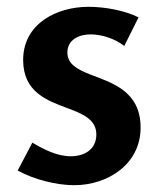

<svg xmlns="http://www.w3.org/2000/svg" viewBox="-20 -530 470 564"><path d="M240 -510C146 -510 48 -460 48 -354C48 -260 117 -235 179 -212C225 -195 263 -178 263 -135C263 -91 228 -71 188 -71C147 -71 109 -91 75 -111L32 -29C79 -3 145 14 198 14C297 14 393 -48 393 -155C393 -264 307 -287 243 -312C206 -327 178 -342 178 -376C178 -414 213 -429 246 -429C280 -429 318 -416 345 -395L387 -479C345 -500 286 -510 240 -510Z"/></svg>

Font: Rosario
Style: Bold
Weight: 700
Designer: Hector Gatti
Foundry: Omnibus Type
Version: Version 1.100